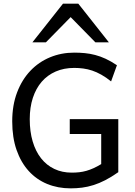

<svg xmlns="http://www.w3.org/2000/svg" viewBox="-20 -1011 733 1043"><path d="M622.6 -75.7Q585 -49.3 551.8 -32.2Q518.6 -15.1 487.3 -5.4Q456.1 4.4 425.8 8.3Q395.5 12.2 363.8 12.2Q294.4 12.2 236.3 -11.7Q178.2 -35.6 136 -82Q93.8 -128.4 70.1 -196Q46.4 -263.7 46.4 -351.6Q46.4 -439.5 72.8 -508.8Q99.1 -578.1 144.8 -626.2Q190.4 -674.3 251.7 -699.7Q313 -725.1 383.3 -725.1Q413.1 -725.1 440.9 -722.4Q468.8 -719.7 496.8 -712.4Q524.9 -705.1 554 -691.7Q583 -678.2 615.2 -656.7L583.5 -568.8Q556.2 -590.8 530.5 -605.2Q504.9 -619.6 480.5 -627.7Q456.1 -635.7 431.9 -638.9Q407.7 -642.1 383.3 -642.1Q327.6 -642.1 282.7 -622.6Q237.8 -603 206.5 -566.9Q175.3 -530.8 158.4 -479.2Q141.6 -427.7 141.6 -363.8Q141.6 -296.4 157.5 -242.7Q173.3 -189 203.1 -151.1Q232.9 -113.3 275.1 -93.3Q317.4 -73.2 369.6 -73.2Q391.6 -73.2 410.9 -75.4Q430.2 -77.6 449.2 -83Q468.3 -88.4 487.8 -97.2Q507.3 -106 529.8 -119.6V-283.2H358.9V-363.8H622.6ZM156.2 -781.2 322.3 -991.2H405.3L571.3 -781.2H498L363.8 -918L229.5 -781.2Z"/></svg>

Font: Andika New Basic
Style: Regular
Weight: 400
Designer: Victor Gaultney, Annie Olsen, Julie Remington, Don Collingsworth, Eric Hays
Foundry: SIL International
Version: Version 5.500